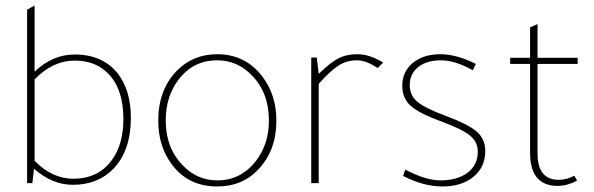

<svg xmlns="http://www.w3.org/2000/svg" viewBox="-20 -662 2148 694"><path d="M97 0H78V-627L105 -642V-403Q170 -465 250 -465Q351 -465 406 -396Q453 -335 453 -236Q453 -118 390 -52Q334 6 243 6Q169 6 103 -52ZM105 -81Q168 -16 245 -16Q335 -16 384 -83Q426 -140 426 -232Q426 -338 373 -394Q327 -443 250 -443Q171 -443 105 -375Z M979 -226Q979 -119 915 -51Q857 12 765 12Q660 12 601 -68Q552 -133 552 -226Q552 -335 617 -404Q676 -466 765 -466Q866 -466 927 -387Q979 -320 979 -226ZM579 -226Q579 -128 640 -65Q692 -10 766 -10Q850 -10 905 -80Q952 -141 952 -226Q952 -327 890 -390Q838 -444 765 -444Q679 -444 626 -375Q579 -314 579 -226Z M1365 -436 1345 -416Q1303 -444 1271 -444H1270Q1234 -444 1205 -426Q1176 -408 1132 -359V0H1105V-454H1125L1132 -395Q1174 -436 1203 -451Q1232 -466 1271 -466H1273Q1315 -466 1365 -436Z M1689 -408Q1625 -444 1574 -444Q1522 -444 1491.5 -419.5Q1461 -395 1461 -354Q1461 -318 1487.5 -295Q1514 -272 1589 -244Q1673 -213 1703.5 -186Q1734 -159 1734 -116Q1734 -58 1691.5 -23Q1649 12 1579 12Q1511 12 1437 -26L1445 -49Q1519 -10 1571 -10Q1634 -10 1670.5 -38Q1707 -66 1707 -114Q1707 -149 1679 -172Q1651 -195 1575 -223Q1495 -252 1464.5 -279.5Q1434 -307 1434 -352Q1434 -403 1472 -434.5Q1510 -466 1572 -466Q1630 -466 1700 -431Z M1923 -431V-107Q1923 -12 2000 -12Q2028 -12 2056 -27L2066 -9Q2030 10 1996 10Q1896 10 1896 -110V-431H1824V-453H1896V-563L1923 -575V-453H2068V-431Z"/></svg>

Font: Tajawal ExtraLight
Style: Regular
Weight: 275
Designer: Boutros Fonts
Foundry: Created by Boutros International 2017
Version: Version 1.700